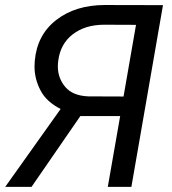

<svg xmlns="http://www.w3.org/2000/svg" viewBox="-32 -731 674 751"><path d="M481.9 0 605.5 -710.9 378.4 -711.4C301.8 -711.4 238.3 -691.9 188 -652.8C137.7 -613.8 109.9 -560.5 104 -492.7C103.5 -485.4 103 -478.5 103 -471.2C103 -438.5 110.8 -407.2 126.5 -377.4C141.6 -347.7 168 -323.7 205.1 -304.7L-11.7 0H91.3L282.2 -276.9H438L389.6 0ZM195.8 -493.2C201.2 -537.1 220.2 -571.8 252.4 -596.7C284.7 -621.6 325.7 -634.3 376 -634.3L500 -633.8L451.2 -353.5L314 -354C273.4 -355.5 243.2 -367.7 223.6 -390.6C204.1 -413.6 194.3 -440.4 194.3 -470.7C194.3 -478 194.8 -485.4 195.8 -493.2Z"/></svg>

Font: Roboto
Style: Italic
Weight: 400
Italic angle: -12°
Designer: Google
Version: Version 2.137; 2017